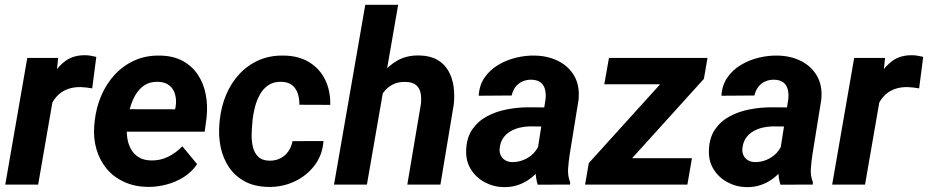

<svg xmlns="http://www.w3.org/2000/svg" viewBox="-20 -770 3872 801"><path d="M209.5 -405.8 139.2 0H2L93.8 -528.3H222.7ZM381.8 -532.7 364.7 -401.4Q353 -403.3 341.1 -404.8Q329.1 -406.2 316.9 -406.7Q288.6 -407.2 265.6 -399.4Q242.7 -391.6 225.8 -376.7Q209 -361.8 197.5 -340.3Q186 -318.8 180.2 -292L153.3 -300.8Q158.2 -338.4 169.7 -380.1Q181.2 -421.9 201.9 -458.3Q222.7 -494.6 255.1 -517.3Q287.6 -540 334.5 -539.6Q346.7 -539.6 358.2 -537.6Q369.6 -535.6 381.8 -532.7Z M595.7 9.8Q541.5 8.8 498 -11Q454.6 -30.8 425.5 -65.4Q396.5 -100.1 382.8 -146Q369.1 -191.9 373 -244.6L375 -264.6Q380.9 -319.8 401.9 -369.6Q422.9 -419.4 458 -457.8Q493.2 -496.1 541.3 -517.8Q589.4 -539.6 648.4 -538.1Q703.6 -537.1 742.7 -515.6Q781.7 -494.1 805.7 -458Q829.6 -421.9 838.4 -375.7Q847.2 -329.6 841.8 -279.3L834 -220.7H425.8L440.9 -314.5L710.4 -314L712.9 -326.2Q716.8 -353 710.4 -376.2Q704.1 -399.4 686.5 -413.6Q668.9 -427.7 639.6 -428.7Q606 -429.7 583 -414.6Q560.1 -399.4 545.4 -374.5Q530.8 -349.6 522.9 -320.6Q515.1 -291.5 511.7 -264.6L509.8 -245.1Q507.3 -219.2 511.2 -193.6Q515.1 -168 526.6 -147.5Q538.1 -127 558.3 -114.3Q578.6 -101.6 609.4 -100.6Q648.4 -99.6 681.4 -116Q714.4 -132.3 740.7 -159.7L802.2 -85.4Q780.3 -52.2 746.3 -31Q712.4 -9.8 673.3 0.2Q634.3 10.3 595.7 9.8Z M1103 -99.6Q1128.9 -99.1 1149.2 -109.4Q1169.4 -119.6 1182.6 -138.2Q1195.8 -156.7 1200.2 -181.2L1329.6 -181.6Q1325.2 -122.6 1291.7 -79.1Q1258.3 -35.6 1207.3 -12.2Q1156.2 11.2 1099.1 9.8Q1042 8.8 1001.2 -13.2Q960.4 -35.2 935.5 -72Q910.6 -108.9 900.6 -156.2Q890.6 -203.6 895.5 -255.9L897 -270.5Q902.8 -325.2 923.3 -374.3Q943.8 -423.3 978.3 -460.7Q1012.7 -498 1059.6 -518.8Q1106.4 -539.6 1165.5 -538.1Q1226.6 -537.1 1270 -510.5Q1313.5 -483.9 1336.2 -438Q1358.9 -392.1 1357.9 -332.5L1229 -333Q1229.5 -356.9 1222.7 -378.7Q1215.8 -400.4 1199.5 -414.1Q1183.1 -427.7 1155.3 -428.7Q1122.6 -429.7 1100.6 -415.3Q1078.6 -400.9 1064.9 -376.7Q1051.3 -352.5 1043.9 -324.5Q1036.6 -296.4 1033.7 -270L1032.7 -255.9Q1030.3 -233.9 1029.8 -207.3Q1029.3 -180.7 1035.2 -156.5Q1041 -132.3 1056.9 -116.5Q1072.8 -100.6 1103 -99.6Z M1641.1 -750 1510.7 0H1373.5L1503.9 -750ZM1541.5 -282.7 1505.9 -282.2Q1511.2 -327.1 1527.1 -373Q1543 -418.9 1570.3 -456.8Q1597.7 -494.6 1637.5 -517.3Q1677.2 -540 1730 -538.6Q1774.4 -537.6 1804 -520.8Q1833.5 -503.9 1850.1 -475.3Q1866.7 -446.8 1872.1 -410.4Q1877.4 -374 1873 -334L1817.4 0H1679.2L1735.8 -335.4Q1738.8 -361.3 1734.6 -382.1Q1730.5 -402.8 1715.6 -415.3Q1700.7 -427.7 1671.9 -428.2Q1640.1 -429.2 1617.4 -417Q1594.7 -404.8 1579.1 -383.5Q1563.5 -362.3 1554.7 -336.2Q1545.9 -310.1 1541.5 -282.7Z M2218.8 -119.1 2255.9 -356Q2258.3 -377.4 2253.9 -396Q2249.5 -414.6 2236.1 -425.5Q2222.7 -436.5 2198.2 -437.5Q2176.3 -438 2158.9 -429.9Q2141.6 -421.9 2130.4 -407Q2119.1 -392.1 2114.7 -371.6L1977.1 -370.6Q1979.5 -414.6 2001.7 -446.5Q2023.9 -478.5 2058.1 -499Q2092.3 -519.5 2132.6 -529.3Q2172.9 -539.1 2211.4 -538.1Q2266.6 -537.1 2309.8 -515.1Q2353 -493.2 2376.2 -452.4Q2399.4 -411.6 2393.6 -353.5L2356.9 -127Q2352.5 -98.6 2350.1 -67.6Q2347.7 -36.6 2358.9 -8.8L2357.9 0L2223.1 0.5Q2214.4 -28.3 2214.4 -58.8Q2214.4 -89.4 2218.8 -119.1ZM2271.5 -321.8 2258.3 -242.2 2188.5 -242.7Q2167.5 -242.2 2146.7 -237.1Q2126 -231.9 2108.4 -221.4Q2090.8 -210.9 2079.3 -194.3Q2067.9 -177.7 2064.9 -153.8Q2062.5 -136.7 2068.4 -123.3Q2074.2 -109.9 2086.7 -102.1Q2099.1 -94.2 2116.7 -93.8Q2141.6 -93.3 2165.5 -103.3Q2189.5 -113.3 2207 -131.8Q2224.6 -150.4 2231.4 -174.8L2260.7 -113.8Q2249 -86.4 2231.2 -63.5Q2213.4 -40.5 2190.4 -23.7Q2167.5 -6.8 2140.1 2.2Q2112.8 11.2 2081.5 10.7Q2038.1 9.8 2001.7 -10Q1965.3 -29.8 1944.1 -64.2Q1922.9 -98.6 1924.8 -144.5Q1926.8 -196.3 1950.7 -230.7Q1974.6 -265.1 2012.5 -285.2Q2050.3 -305.2 2095 -313.7Q2139.6 -322.3 2183.6 -322.3Z M2866.7 -109.9 2847.7 0H2457.5L2476.6 -109.9ZM2916.5 -440.9 2517.6 0H2420.9L2436.5 -89.8L2833.5 -528.3H2931.6ZM2883.3 -528.3 2864.3 -418.5H2501L2520.5 -528.3Z M3231.4 -119.1 3268.6 -356Q3271 -377.4 3266.6 -396Q3262.2 -414.6 3248.8 -425.5Q3235.4 -436.5 3210.9 -437.5Q3189 -438 3171.6 -429.9Q3154.3 -421.9 3143.1 -407Q3131.8 -392.1 3127.4 -371.6L2989.7 -370.6Q2992.2 -414.6 3014.4 -446.5Q3036.6 -478.5 3070.8 -499Q3105 -519.5 3145.3 -529.3Q3185.5 -539.1 3224.1 -538.1Q3279.3 -537.1 3322.5 -515.1Q3365.7 -493.2 3388.9 -452.4Q3412.1 -411.6 3406.2 -353.5L3369.6 -127Q3365.2 -98.6 3362.8 -67.6Q3360.4 -36.6 3371.6 -8.8L3370.6 0L3235.8 0.5Q3227.1 -28.3 3227.1 -58.8Q3227.1 -89.4 3231.4 -119.1ZM3284.2 -321.8 3271 -242.2 3201.2 -242.7Q3180.2 -242.2 3159.4 -237.1Q3138.7 -231.9 3121.1 -221.4Q3103.5 -210.9 3092 -194.3Q3080.6 -177.7 3077.6 -153.8Q3075.2 -136.7 3081.1 -123.3Q3086.9 -109.9 3099.4 -102.1Q3111.8 -94.2 3129.4 -93.8Q3154.3 -93.3 3178.2 -103.3Q3202.1 -113.3 3219.7 -131.8Q3237.3 -150.4 3244.1 -174.8L3273.4 -113.8Q3261.7 -86.4 3243.9 -63.5Q3226.1 -40.5 3203.1 -23.7Q3180.2 -6.8 3152.8 2.2Q3125.5 11.2 3094.2 10.7Q3050.8 9.8 3014.4 -10Q2978 -29.8 2956.8 -64.2Q2935.5 -98.6 2937.5 -144.5Q2939.5 -196.3 2963.4 -230.7Q2987.3 -265.1 3025.1 -285.2Q3063 -305.2 3107.7 -313.7Q3152.3 -322.3 3196.3 -322.3Z M3659.2 -405.8 3588.9 0H3451.7L3543.5 -528.3H3672.4ZM3831.5 -532.7 3814.5 -401.4Q3802.7 -403.3 3790.8 -404.8Q3778.8 -406.2 3766.6 -406.7Q3738.3 -407.2 3715.3 -399.4Q3692.4 -391.6 3675.5 -376.7Q3658.7 -361.8 3647.2 -340.3Q3635.7 -318.8 3629.9 -292L3603 -300.8Q3607.9 -338.4 3619.4 -380.1Q3630.9 -421.9 3651.6 -458.3Q3672.4 -494.6 3704.8 -517.3Q3737.3 -540 3784.2 -539.6Q3796.4 -539.6 3807.9 -537.6Q3819.3 -535.6 3831.5 -532.7Z"/></svg>

Font: Roboto
Style: Bold Italic
Weight: 700
Italic angle: -12°
Designer: Christian Robertson
Foundry: Google
Version: Version 3.0